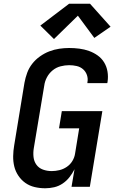

<svg xmlns="http://www.w3.org/2000/svg" viewBox="-20 -1000 640 1028"><path d="M222 8Q193 8 165.5 1.5Q138 -5 116 -20.5Q94 -36 78.5 -59Q63 -82 56.5 -108.5Q50 -135 50.5 -164Q51 -193 56 -222L111 -557Q116 -584 125.5 -610Q135 -636 152.5 -658.5Q170 -681 194 -698Q218 -715 244 -725Q270 -735 297 -739Q324 -743 350 -743Q378 -743 405 -739.5Q432 -736 457 -727Q482 -718 503 -703Q524 -688 537.5 -666Q551 -644 555.5 -617Q560 -590 556 -563Q556 -561 555.5 -559Q555 -557 554 -555H448Q448 -556 448 -557Q448 -558 448 -559Q452 -579 445.5 -598Q439 -617 424.5 -629.5Q410 -642 390.5 -646.5Q371 -651 350 -651Q328 -651 304.5 -645Q281 -639 262 -623.5Q243 -608 231.5 -586.5Q220 -565 217 -542L161 -207Q157 -183 159.5 -159.5Q162 -136 175 -118Q188 -100 210 -92Q232 -84 257 -84Q277 -84 298 -89Q319 -94 337.5 -106.5Q356 -119 367.5 -138Q379 -157 382 -178L404 -313H296L311 -405H528L461 0H363L379 -94Q368 -72 352 -51.5Q336 -31 315 -17Q294 -3 270 2.5Q246 8 222 8ZM269 -791 196 -863 350 -980H462L572 -857L485 -797L397 -916Z"/></svg>

Font: Iosevka Curly SmBdExObl
Style: Regular
Weight: 600
Width: 7
Italic angle: -9°
Monospace: yes
Designer: Belleve Invis
Foundry: Belleve Invis
Version: Version 11.1.0; ttfautohint (v1.8.3)